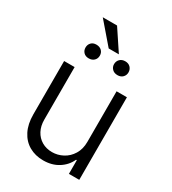

<svg xmlns="http://www.w3.org/2000/svg" viewBox="-204 -956 955 1068"><g transform="rotate(30 273.0 -421.5)"><path d="M408.2 -530.3H474.6V0H408.2V-87.9H403.3Q384.3 -45.4 343.3 -19.3Q302.2 6.8 246.1 6.8Q194.8 6.8 155.3 -15.9Q115.7 -38.6 93.5 -82.3Q71.3 -126 71.3 -187.5V-530.3H138.7V-192.4Q138.7 -152.3 154.8 -121.8Q170.9 -91.3 199.7 -74.5Q228.5 -57.6 265.6 -57.6Q301.8 -57.6 334.5 -75Q367.2 -92.3 387.7 -125.7Q408.2 -159.2 408.2 -205.1ZM181.6 -699.2Q203.1 -699.2 215.8 -686.8Q228.5 -674.3 228.5 -655.3Q228.5 -636.2 215.8 -623.8Q203.1 -611.3 181.6 -611.3Q161.1 -611.3 148.9 -623.8Q136.7 -636.2 136.7 -655.3Q136.7 -673.8 148.7 -686.5Q160.6 -699.2 181.6 -699.2ZM367.2 -699.2Q388.2 -699.2 400.6 -686.3Q413.1 -673.3 413.1 -654.3Q413.1 -635.7 400.6 -623Q388.2 -610.4 367.2 -610.4Q345.7 -610.4 333 -623.3Q320.3 -636.2 320.3 -654.3Q320.3 -673.3 333 -686.3Q345.7 -699.2 367.2 -699.2ZM316.4 -714.8H251L135.7 -848.6H227.5Z"/></g></svg>

Font: Pretendard GOV Light
Style: Regular
Weight: 300
Designer: Base glyphs from Inter by Rasmus Andersson; Hangeul glyphs from Noto Sans CJK(Source Han Sans) by Jang Soo-young and Kan
Foundry: Kil Hyung-jin
Version: Version 1.309